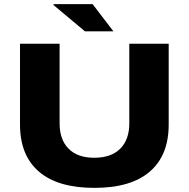

<svg xmlns="http://www.w3.org/2000/svg" viewBox="-20 -899 916 931"><path d="M530 -747H392L239 -875L240 -879H429ZM438 12Q260 12 168.5 -67Q77 -146 77 -295V-687H269V-301Q269 -222 312.5 -178Q356 -134 437 -134Q519 -134 563 -178Q607 -222 607 -301V-687H798V-295Q798 -146 706.5 -67Q615 12 438 12Z"/></svg>

Font: Archivo SemiExpanded ExtraBold
Style: Regular
Weight: 800
Width: 6
Designer: Hector Gatti
Foundry: Omnibus-Type
Version: Version 2.001; ttfautohint (v1.8.3)